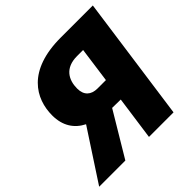

<svg xmlns="http://www.w3.org/2000/svg" viewBox="-219 -851 1006 1006"><g transform="rotate(-45 284.0 -347.5)"><path d="M370 -695C125 -695 50 -562 50 -438C50 -361 85 -309 143 -280L-40 0H154L300 -244L363 -243L329 0H511L608 -695ZM380 -370H318C270 -370 242 -396 242 -445C242 -509 273 -566 362 -566H407Z"/></g></svg>

Font: Fira Sans ExtraBold
Style: Italic
Weight: 800
Italic angle: -8°
Designer: bBox Type GmbH & Carrois Corporate GbR & Edenspiekermann AG
Foundry: bBox Type GmbH & Carrois Corporate GbR & Edenspiekermann AG
Version: Version 4.301;PS 004.301;hotconv 1.0.88;makeotf.lib2.5.64775